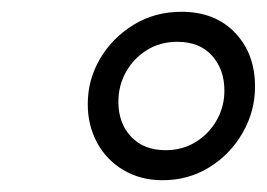

<svg xmlns="http://www.w3.org/2000/svg" viewBox="-20 -755 453 326"><path d="M256 -449Q219 -449 190 -466Q161 -483 145 -512.5Q129 -542 129 -578Q129 -620 150 -655.5Q171 -691 207 -713Q243 -735 288 -735Q345 -735 379 -699.5Q413 -664 413 -608Q413 -566 392 -529.5Q371 -493 335.5 -471Q300 -449 256 -449ZM261 -500Q290 -500 312.5 -514Q335 -528 348 -551Q361 -574 361 -601Q361 -637 340 -660.5Q319 -684 281 -684Q252 -684 229.5 -670Q207 -656 194 -633Q181 -610 181 -582Q181 -546 202.5 -523Q224 -500 261 -500Z"/></svg>

Font: Instrument Sans
Style: Italic
Weight: 400
Italic angle: -13°
Designer: Rodrigo Fuenzalida
Foundry: fragTYPE
Version: Version 1.000;gftools[0.9.28]